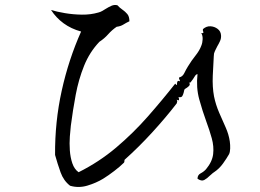

<svg xmlns="http://www.w3.org/2000/svg" viewBox="-20 -722 1040 767"><path d="M898 -157Q900 -143 899.5 -128.5Q899 -114 895 -106Q886 -90 871 -69Q856 -48 835 -34Q830 -31 826 -27Q822 -23 818 -20Q807 -9 796 -3Q785 3 769 -8Q769 -23 781.5 -29.5Q794 -36 803 -46Q828 -76 831.5 -106.5Q835 -137 826 -169.5Q817 -202 804 -237Q789 -278 776 -325Q763 -372 769 -426Q763 -425 759 -418.5Q755 -412 751 -406Q746 -399 742 -394Q738 -389 734 -394Q742 -385 734.5 -378Q727 -371 721 -368Q718 -366 718 -366Q716 -363 715.5 -360Q715 -357 714 -353Q712 -345 708.5 -338.5Q705 -332 693 -334Q696 -327 695 -323Q694 -319 686 -324Q688 -317 688 -317Q688 -317 686 -309Q642 -252 588 -193Q534 -134 478 -84Q477 -83 477 -78.5Q477 -74 475 -72Q460 -57 436.5 -39Q413 -21 392 -8Q364 9 329 19.5Q294 30 260 20Q234 0 222 -33.5Q210 -67 200 -103Q199 -235 226.5 -359.5Q254 -484 304 -596Q264 -607 234 -629Q204 -651 184 -682Q207 -675 239.5 -669.5Q272 -664 307 -663.5Q342 -663 373 -672Q381 -674 388 -678Q395 -682 403 -687Q414 -694 425.5 -699Q437 -704 449 -701Q458 -691 469 -683.5Q480 -676 488.5 -666Q497 -656 497 -637Q484 -631 473 -624Q462 -617 446 -615Q427 -602 412 -585Q397 -568 377 -555Q338 -514 316 -459.5Q294 -405 282.5 -343.5Q271 -282 263 -220Q261 -203 259 -176.5Q257 -150 259 -121.5Q261 -93 269 -69.5Q277 -46 294 -34Q376 -75 444 -132.5Q512 -190 570.5 -256.5Q629 -323 680 -388Q685 -381 686 -382.5Q687 -384 687 -388Q687 -392 689 -396.5Q691 -401 699 -397Q699 -401 697 -404Q694 -408 696 -413Q709 -415 716.5 -430.5Q724 -446 731 -457Q745 -480 761 -500Q777 -520 784 -539Q789 -551 789.5 -565.5Q790 -580 784 -590Q791 -589 792 -590.5Q793 -592 792 -595Q791 -597 790.5 -600Q790 -603 791 -606Q805 -618 821 -617Q837 -616 849.5 -606.5Q862 -597 863 -581Q864 -569 859 -558Q854 -547 848 -537Q844 -529 840.5 -522Q837 -515 835 -508Q835 -505 834 -497Q832 -466 830 -420Q828 -374 835 -337Q842 -303 855.5 -272Q869 -241 881.5 -213Q894 -185 898 -157Z"/></svg>

Font: Yuji Mai
Style: Regular
Weight: 400
Designer: Kataoka Yuji
Foundry: Kinuta Font Factory
Version: Version 3.002